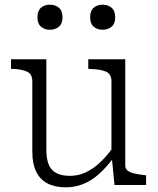

<svg xmlns="http://www.w3.org/2000/svg" viewBox="-20 -790 674 820"><path d="M178 -537V-151Q178 -113 187.5 -88.5Q197 -64 219.5 -51.5Q242 -39 279 -39Q314 -39 345.5 -53.5Q377 -68 406.5 -95.5Q436 -123 465 -163L468 -120Q437 -78 404.5 -48.5Q372 -19 336.5 -4.5Q301 10 261 10Q215 10 183 -6.5Q151 -23 134.5 -57Q118 -91 118 -141V-443Q118 -473 96.5 -483.5Q75 -494 35 -496H27V-537ZM515 -537V-83Q515 -69 525.5 -61Q536 -53 554 -49Q572 -45 597 -42L604 -41V0H469L457 -123L456 -127V-443Q456 -473 434 -483.5Q412 -494 370 -495L357 -496V-537ZM247 -716Q247 -689 231.5 -676Q216 -663 193 -663Q170 -663 155 -676Q140 -689 140 -716Q140 -744 155 -757Q170 -770 193 -770Q216 -770 231.5 -757Q247 -744 247 -716ZM472 -716Q472 -689 456.5 -676Q441 -663 418 -663Q395 -663 380 -676Q365 -689 365 -716Q365 -744 380 -757Q395 -770 418 -770Q441 -770 456.5 -757Q472 -744 472 -716Z"/></svg>

Font: Roboto Serif ExtraLight
Style: Regular
Weight: 250
Version: Version 1.007